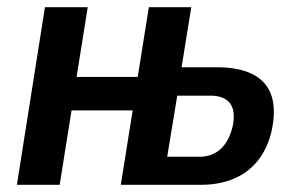

<svg xmlns="http://www.w3.org/2000/svg" viewBox="-20 -514 827 534"><path d="M27 0 105 -494H224L193 -300H363L394 -494H512L485 -327H583Q675 -327 714.5 -283.5Q754 -240 736 -152Q725 -103 698.5 -69Q672 -35 631.5 -17.5Q591 0 539 0H316L349 -207H179L146 0ZM445 -78H534Q570 -78 593.5 -99.5Q617 -121 627 -162Q636 -206 619.5 -227Q603 -248 565 -248H473Z"/></svg>

Font: Nunito Sans 10pt Condensed
Style: Bold Italic
Weight: 700
Width: 3
Italic angle: -9°
Designer: Vernon Adams
Foundry: Vernon Adams
Version: Version 3.101;gftools[0.9.27]